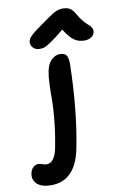

<svg xmlns="http://www.w3.org/2000/svg" viewBox="-231 -799 741 1163"><g transform="rotate(-10 140.0 -217.0)"><path d="M61 -521Q36.6 -521 21.5 -536.9Q6.3 -552.7 8.8 -575.2Q11.2 -591.8 29.5 -610.1Q47.9 -628.4 112.8 -673.8Q120.1 -679.2 133.3 -688.2Q146.5 -697.3 151.9 -700.9Q157.2 -704.6 167 -711.2Q176.8 -717.8 180.9 -720Q185.1 -722.2 192.6 -726.3Q200.2 -730.5 204.6 -731.7Q209 -732.9 215.6 -734.9Q222.2 -736.8 227.8 -737.3Q233.4 -737.8 240.2 -737.8Q268.6 -737.8 285.4 -726.8Q302.2 -715.8 316.9 -689Q331.1 -662.6 349.1 -641.8Q367.2 -621.1 378.7 -612.1Q390.1 -603 396.5 -591.1Q402.8 -579.1 399.9 -564Q397 -546.4 379.4 -535.2Q361.8 -523.9 338.9 -523.9Q301.8 -523.9 274.7 -542.5Q247.6 -561 215.8 -612.8Q165 -570.3 133.5 -549.3Q102.1 -528.3 89.8 -524.7Q77.6 -521 61 -521ZM-13.2 304.2Q-70.8 304.2 -98.9 278.3Q-127 252.4 -119.1 213.9Q-114.7 189.9 -100.6 177Q-86.4 164.1 -66.9 164.1Q-58.1 164.1 -43.9 169.4Q-29.8 174.8 -17.1 174.8Q5.9 174.8 22.7 152.8Q39.6 130.9 47.9 89.8Q65.4 2 73.2 -77.1Q81.1 -156.2 80.8 -202.1Q80.6 -248 82.3 -296.9Q84 -345.7 90.8 -379.9Q100.1 -424.8 124 -447Q147.9 -469.2 175.8 -469.2Q202.1 -469.2 214.1 -454.6Q226.1 -439.9 226.1 -398.9Q219.7 -110.8 174.8 112.8Q136.7 304.2 -13.2 304.2Z"/></g></svg>

Font: Shantell Sans Bouncy
Style: Italic
Weight: 600
Italic angle: -11.31°
Designer: Stephen Nixon, Anya Danilova, Shantell Martin
Foundry: Arrow Type
Version: Version 1.006;[9816181b4]